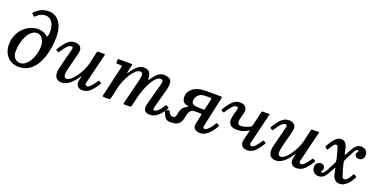

<svg xmlns="http://www.w3.org/2000/svg" viewBox="-17 -1616 4855 2453"><g transform="rotate(20 2410.0 -389.0)"><path d="M10.5 -215Q10.5 -286.5 35 -344.2Q59.5 -402 100.8 -443.8Q142 -485.5 193.2 -507.8Q244.5 -530 298 -530Q331 -530 364.8 -518.8Q398.5 -507.5 416 -490.5Q430 -477 436.2 -480Q442.5 -483 446 -507.5Q455 -564.5 443.5 -614.2Q432 -664 401.8 -695Q371.5 -726 324 -726Q294 -726 266.5 -713.5Q239 -701 212.5 -677.5Q203 -669 198 -663.5Q193 -658 182.5 -667L162.5 -686Q151.5 -695 156 -700.2Q160.5 -705.5 169.5 -714.5Q211 -755 255.5 -772.5Q300 -790 348 -790Q411.5 -790 456.5 -755Q501.5 -720 525.5 -657.2Q549.5 -594.5 549.5 -512Q549.5 -447 539 -375.2Q528.5 -303.5 505.5 -235Q482.5 -166.5 444.8 -111.2Q407 -56 352.8 -23Q298.5 10 225.5 10Q154.5 10 106.8 -22Q59 -54 34.8 -105.2Q10.5 -156.5 10.5 -215ZM121.5 -160Q121.5 -106.5 150.5 -74.5Q179.5 -42.5 225.5 -42.5Q261 -42.5 293.5 -67.5Q326 -92.5 351.2 -134.8Q376.5 -177 391 -230.2Q405.5 -283.5 405.5 -340Q405.5 -376 392.2 -407.2Q379 -438.5 355.8 -458Q332.5 -477.5 302.5 -477.5Q261 -477.5 227.8 -449.5Q194.5 -421.5 170.8 -375.2Q147 -329 134.2 -272.8Q121.5 -216.5 121.5 -160Z M608 -373.5Q654.5 -450 696.8 -490.8Q739 -531.5 796 -531.5Q850 -531.5 875.2 -500.2Q900.5 -469 883.5 -406L829 -193Q813.5 -132 815.5 -94.5Q817.5 -57 854 -57Q878 -57 909 -83Q940 -109 971 -151.8Q1002 -194.5 1026.8 -245.5Q1051.5 -296.5 1063 -346.5L1099.5 -509Q1102 -520 1114 -520H1196Q1205.5 -520 1207.2 -518.5Q1209 -517 1207.5 -509.5L1106 -93.5Q1103 -80.5 1107.5 -68.8Q1112 -57 1130 -57Q1155 -57 1182.2 -88.2Q1209.5 -119.5 1238 -162Q1245 -172 1248.5 -174.5Q1252 -177 1259 -173L1276 -163.5Q1284.5 -158.5 1286.2 -155.5Q1288 -152.5 1281.5 -141.5Q1241 -73 1196.8 -30.5Q1152.5 12 1089.5 12Q1043 12 1021 -18.2Q999 -48.5 1009 -92L1021 -141Q1023.5 -151.5 1021 -152.2Q1018.5 -153 1014 -146Q970 -77 916.5 -33.2Q863 10.5 811 10.5Q773 10.5 746.5 -7Q720 -24.5 712.8 -65.8Q705.5 -107 724.5 -179L785 -415.5Q787.5 -425 790 -437.5Q792.5 -450 789 -459.2Q785.5 -468.5 770 -468.5Q741.5 -468.5 713 -436.5Q684.5 -404.5 652.5 -355Q647 -346 642.8 -341.5Q638.5 -337 630.5 -341.5L612.5 -352Q603 -358 602.8 -361.2Q602.5 -364.5 608 -373.5Z M1401 -520H1557Q1573 -520 1576.8 -518.2Q1580.5 -516.5 1577.5 -502.5L1559 -419Q1554 -395 1555.8 -390.5Q1557.5 -386 1576 -414.5Q1610.5 -466.5 1650 -498.5Q1689.5 -530.5 1732 -530.5Q1786 -530.5 1808.8 -504.5Q1831.5 -478.5 1835.5 -420Q1837 -400.5 1841 -400.2Q1845 -400 1857 -418.5Q1889.5 -469.5 1926.2 -500Q1963 -530.5 2006 -530.5Q2083.5 -530.5 2105.2 -489.5Q2127 -448.5 2097.5 -341L2032 -104.5Q2028 -89.5 2028 -80Q2028 -61 2048.5 -61Q2069.5 -61 2099.2 -89.5Q2129 -118 2153 -162Q2158.5 -171.5 2162.5 -174.8Q2166.5 -178 2177 -172L2192 -163.5Q2203 -157.5 2204.2 -153.2Q2205.5 -149 2198.5 -136Q2158 -67.5 2110.5 -28Q2063 11.5 2011 11.5Q1922.5 11.5 1922.5 -64.5Q1922.5 -69.5 1924 -79.5Q1925.5 -89.5 1927.5 -96.5L1990 -327Q2001 -367.5 2010 -399Q2019 -430.5 2015 -448.8Q2011 -467 1982.5 -467Q1953 -467 1923.8 -438.2Q1894.5 -409.5 1868.2 -363Q1842 -316.5 1821 -262Q1800 -207.5 1787 -155.5L1754 -20.5Q1750.5 -8 1746.2 -4Q1742 0 1726 0H1669.5Q1647 0 1645.8 -4.2Q1644.5 -8.5 1649 -26L1725 -331Q1735 -370.5 1739.8 -401.2Q1744.5 -432 1737.8 -449.5Q1731 -467 1707 -467Q1678.5 -467 1647.8 -440Q1617 -413 1588.8 -369Q1560.5 -325 1538.2 -272Q1516 -219 1504 -166.5L1471 -21.5Q1467.5 -8 1464 -4Q1460.5 0 1443 0H1387Q1363.5 0 1362.2 -5Q1361 -10 1365.5 -28L1460 -434.5Q1463.5 -450 1459.8 -454Q1456 -458 1436.5 -458H1404.5Q1390.5 -458 1386 -460.8Q1381.5 -463.5 1381.5 -477.5V-497Q1381.5 -511 1384.2 -515.5Q1387 -520 1401 -520Z M2176 -97Q2172 -107.5 2187.5 -114L2216 -126Q2223.5 -129.5 2226.5 -125.5Q2229.5 -121.5 2232.5 -115.5Q2244 -91 2256.8 -78Q2269.5 -65 2289.5 -65Q2314 -65 2323.2 -77.2Q2332.5 -89.5 2336 -109.5Q2339.5 -129.5 2345.2 -153.5Q2351 -177.5 2367.5 -201.5Q2384 -225.5 2421 -245.5Q2434.5 -253 2437.5 -255.5Q2440.5 -258 2420 -262Q2380 -269.5 2362.5 -294.2Q2345 -319 2345 -354.5Q2345 -406 2374.2 -443.2Q2403.5 -480.5 2455.5 -500.2Q2507.5 -520 2575.5 -520H2784Q2801.5 -520 2797.5 -501L2710 -97.5Q2709 -93.5 2708.5 -88.2Q2708 -83 2708 -79.5Q2708 -71 2712.2 -64Q2716.5 -57 2728 -57Q2742 -57 2761.8 -72.2Q2781.5 -87.5 2802 -112.5Q2822.5 -137.5 2838.5 -166.5Q2843 -175 2847.8 -178.8Q2852.5 -182.5 2862 -177L2879 -167.5Q2887 -163 2887.8 -159Q2888.5 -155 2883.5 -145Q2845.5 -75.5 2795.8 -31.8Q2746 12 2687.5 12Q2649 12 2623.5 -6.8Q2598 -25.5 2598 -60.5Q2598 -65 2599 -74.5Q2600 -84 2601.5 -89L2627 -208.5Q2629 -217.5 2625.8 -222.2Q2622.5 -227 2605.5 -227H2543.5Q2507.5 -227 2488.8 -214.2Q2470 -201.5 2461.5 -180.2Q2453 -159 2448.2 -133.5Q2443.5 -108 2436.5 -82.5Q2429.5 -57 2414.2 -35.8Q2399 -14.5 2369.2 -1.5Q2339.5 11.5 2288.5 11.5Q2237.5 11.5 2215 -19.2Q2192.5 -50 2176 -97ZM2676.5 -435.5Q2680 -451.5 2675.5 -454.8Q2671 -458 2654 -458H2594.5Q2531 -458 2499 -424.2Q2467 -390.5 2467 -347.5Q2467 -312.5 2492.8 -299.8Q2518.5 -287 2572 -287H2635.5Q2644 -287 2645.5 -295Z M2853.5 -372.5Q2900 -449.5 2942.2 -490.5Q2984.5 -531.5 3041.5 -531.5Q3094 -531.5 3120.5 -501Q3147 -470.5 3129.5 -408L3119 -370Q3105.5 -321.5 3105.5 -296.2Q3105.5 -271 3117 -261.8Q3128.5 -252.5 3150 -252.5Q3208.5 -252.5 3274 -289.5Q3284.5 -295.5 3287.8 -301.5Q3291 -307.5 3294 -321L3338 -512.5Q3340 -520 3350 -520H3436.5Q3444 -520 3445.2 -518.8Q3446.5 -517.5 3445 -511.5L3344 -94Q3341 -80.5 3345.5 -68.8Q3350 -57 3368.5 -57Q3393.5 -57 3420 -88Q3446.5 -119 3475.5 -162Q3482.5 -172.5 3486 -174.8Q3489.5 -177 3496 -173L3515 -162.5Q3522.5 -158 3524 -155Q3525.5 -152 3519 -141.5Q3492 -97.5 3464.8 -62.8Q3437.5 -28 3404.2 -8Q3371 12 3326.5 12Q3279.5 12 3256.5 -19Q3233.5 -50 3245 -95L3276.5 -226.5Q3279.5 -238 3278 -238.2Q3276.5 -238.5 3270 -234.5Q3238 -212.5 3199 -200.2Q3160 -188 3115.5 -188Q3078.5 -188 3049 -200.8Q3019.5 -213.5 3008.2 -249.5Q2997 -285.5 3015 -355L3030.5 -414.5Q3033 -424.5 3035.8 -437Q3038.5 -449.5 3035 -459Q3031.5 -468.5 3015.5 -468.5Q2987.5 -468.5 2959.2 -437Q2931 -405.5 2898.5 -355Q2893.5 -346.5 2889 -341.8Q2884.5 -337 2878 -341L2858 -352.5Q2849 -358 2848.5 -361Q2848 -364 2853.5 -372.5Z M3518.5 -373.5Q3565 -450 3607.2 -490.8Q3649.5 -531.5 3706.5 -531.5Q3760.5 -531.5 3785.8 -500.2Q3811 -469 3794 -406L3739.5 -193Q3724 -132 3726 -94.5Q3728 -57 3764.5 -57Q3788.5 -57 3819.5 -83Q3850.5 -109 3881.5 -151.8Q3912.5 -194.5 3937.2 -245.5Q3962 -296.5 3973.5 -346.5L4010 -509Q4012.5 -520 4024.5 -520H4106.5Q4116 -520 4117.8 -518.5Q4119.5 -517 4118 -509.5L4016.5 -93.5Q4013.5 -80.5 4018 -68.8Q4022.5 -57 4040.5 -57Q4065.5 -57 4092.8 -88.2Q4120 -119.5 4148.5 -162Q4155.5 -172 4159 -174.5Q4162.5 -177 4169.5 -173L4186.5 -163.5Q4195 -158.5 4196.8 -155.5Q4198.5 -152.5 4192 -141.5Q4151.5 -73 4107.2 -30.5Q4063 12 4000 12Q3953.5 12 3931.5 -18.2Q3909.5 -48.5 3919.5 -92L3931.5 -141Q3934 -151.5 3931.5 -152.2Q3929 -153 3924.5 -146Q3880.5 -77 3827 -33.2Q3773.5 10.5 3721.5 10.5Q3683.5 10.5 3657 -7Q3630.5 -24.5 3623.2 -65.8Q3616 -107 3635 -179L3695.5 -415.5Q3698 -425 3700.5 -437.5Q3703 -450 3699.5 -459.2Q3696 -468.5 3680.5 -468.5Q3652 -468.5 3623.5 -436.5Q3595 -404.5 3563 -355Q3557.5 -346 3553.2 -341.5Q3549 -337 3541 -341.5L3523 -352Q3513.5 -358 3513.2 -361.2Q3513 -364.5 3518.5 -373.5Z M4207.5 -80Q4207.5 -109.5 4226.8 -132Q4246 -154.5 4277 -154.5Q4307 -154.5 4320 -138.2Q4333 -122 4333 -100Q4333 -84 4328.5 -76.8Q4324 -69.5 4319.5 -65.2Q4315 -61 4315 -55Q4315 -45.5 4324.5 -45.5Q4348.5 -45.5 4374.5 -89.5Q4400.5 -133.5 4440.5 -214.5Q4449.5 -233 4449 -245.2Q4448.5 -257.5 4443.5 -280Q4434 -320.5 4423.2 -359.5Q4412.5 -398.5 4405.5 -420Q4403 -428 4397.2 -436Q4391.5 -444 4378.5 -444Q4359 -444 4341 -418.2Q4323 -392.5 4303 -357.5Q4298 -349.5 4296 -346.8Q4294 -344 4286 -350L4265.5 -364Q4257.5 -370 4257 -373Q4256.5 -376 4261 -384Q4281.5 -423.5 4305.2 -457.5Q4329 -491.5 4356.5 -512.5Q4384 -533.5 4415 -533.5Q4456.5 -533.5 4476.2 -507.5Q4496 -481.5 4504.5 -445.5Q4507 -436.5 4511.5 -415Q4516 -393.5 4518.5 -382Q4524 -356 4528 -358.5Q4532 -361 4541.5 -380.5Q4563 -421.5 4583 -456Q4603 -490.5 4627.2 -511Q4651.5 -531.5 4685 -531.5Q4726.5 -531.5 4752.5 -509.5Q4778.5 -487.5 4778.5 -444Q4778.5 -411.5 4759.5 -391.2Q4740.5 -371 4708.5 -371Q4685 -371 4670 -384.2Q4655 -397.5 4655 -416Q4655.5 -437 4664.5 -445.2Q4673.5 -453.5 4673.5 -463Q4673.5 -473 4664 -473Q4640 -473 4614.2 -425.5Q4588.5 -378 4553.5 -307.5Q4546.5 -293 4544 -285Q4541.5 -277 4545.5 -258.5Q4557.5 -205 4570.2 -163.8Q4583 -122.5 4596 -84Q4598.5 -76 4604.5 -70.2Q4610.5 -64.5 4623.5 -64.5Q4646 -64.5 4668.8 -91.5Q4691.5 -118.5 4709 -150.5Q4714.5 -160 4717 -164.8Q4719.5 -169.5 4730 -164L4747 -154.5Q4757.5 -148.5 4759 -145.2Q4760.5 -142 4755 -130.5Q4736.5 -91.5 4710 -59.2Q4683.5 -27 4652.5 -7.8Q4621.5 11.5 4590 11.5Q4546 11.5 4522.2 -12.5Q4498.5 -36.5 4489 -72Q4484.5 -90 4483 -101.8Q4481.5 -113.5 4474.5 -142Q4469 -165 4465.5 -163.2Q4462 -161.5 4452.5 -142.5Q4426.5 -90.5 4405.2 -56.2Q4384 -22 4359.2 -5.2Q4334.5 11.5 4299 11.5Q4258 11.5 4232.8 -15.8Q4207.5 -43 4207.5 -80Z"/></g></svg>

Font: Besley* Medium
Style: Italic
Weight: 500
Italic angle: -13°
Designer: Owen Earl
Foundry: indestructible type*
Version: Version 3.000; ttfautohint (v1.8.3)